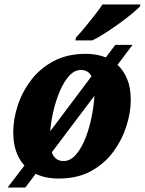

<svg xmlns="http://www.w3.org/2000/svg" viewBox="-20 -786 646 856"><path d="M14 50 89 -48Q65 -74 52 -111Q39 -148 39 -196Q39 -253 58.5 -314Q78 -375 118 -428Q158 -481 219 -513.5Q280 -546 363 -546Q412 -546 452 -530L494 -586H571L504 -497Q531 -472 547 -433.5Q563 -395 563 -340Q563 -286 544 -225Q525 -164 486 -110.5Q447 -57 386.5 -23.5Q326 10 242 10Q183 10 139 -11L93 50ZM341 -474Q312 -474 288.5 -448Q265 -422 247 -380Q229 -338 218 -290.5Q207 -243 204 -201L388 -446Q373 -474 341 -474ZM263 -68Q295 -68 320 -98Q345 -128 362.5 -174Q380 -220 389.5 -270Q399 -320 401 -359L211 -107Q225 -68 263 -68ZM316 -606 319 -619Q337 -638 358.5 -664Q380 -690 401 -717Q422 -744 437 -766H606L603 -756Q591 -744 567 -724Q543 -704 512.5 -682Q482 -660 450.5 -639.5Q419 -619 392 -606Z"/></svg>

Font: Noto Serif SemiCondensed ExtraBold
Style: Italic
Weight: 800
Width: 4
Italic angle: -12°
Designer: Monotype Design Team
Foundry: Monotype Imaging Inc.
Version: Version 2.014; ttfautohint (v1.8.4.7-5d5b)